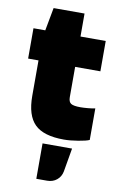

<svg xmlns="http://www.w3.org/2000/svg" viewBox="-92 -657 570 929"><g transform="rotate(10 193.0 -193.0)"><path d="M66 -345H15V-494H73L94 -607H246V-494H370V-345H246V-196Q246 -173 258.5 -165Q271 -157 305 -157Q320 -157 342 -159Q364 -161 377 -164V-9Q362 -2 322.5 4.5Q283 11 253 11Q153 11 109.5 -32Q66 -75 66 -171ZM300 47 280 163Q275 189 255.5 205Q236 221 208 221H155V47Z"/></g></svg>

Font: Blinker ExtraBold
Style: Regular
Weight: 800
Designer: Juergen Huber
Foundry: supertype
Version: Version 1.017;hotconv 1.0.117;makeotfexe 2.5.65602